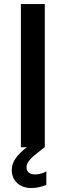

<svg xmlns="http://www.w3.org/2000/svg" viewBox="-20 -740 331 965"><path d="M85 -719.7H205.1V0H204.1L186.5 13.7Q160.6 33.7 146.7 45.9Q132.8 58.1 123 72.3Q113.3 86.4 113.3 101.6Q113.3 118.2 124.8 127.4Q136.2 136.7 157.2 136.7Q171.9 136.7 188 132.1Q204.1 127.4 212.9 121.1V188.5Q200.7 195.8 178.2 200.4Q155.8 205.1 136.7 205.1Q108.4 205.1 86.2 193.8Q64 182.6 51.5 162.1Q39.1 141.6 39.1 115.2Q39.1 83 58.6 55.7Q78.1 28.3 114.7 0H85Z"/></svg>

Font: Reddit Sans Vanilla SemiBold
Style: Regular
Weight: 600
Designer: Stephen Hutchings
Foundry: Reddit
Version: Version 1.013